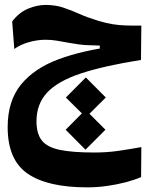

<svg xmlns="http://www.w3.org/2000/svg" viewBox="-20 -453 626 794"><path d="M340.8 321.8Q176.3 321.8 94 264.9Q11.7 208 11.7 72.8Q11.7 -35.6 66.9 -103.3Q122.1 -170.9 222.4 -208Q322.8 -245.1 457 -261.7L458.5 -239.3L392.6 -243.2V-264.6Q367.2 -265.1 338.9 -266.4Q310.5 -267.6 268.1 -275.4Q236.3 -281.2 214.1 -284.9Q191.9 -288.6 168.9 -288.6Q134.8 -288.6 99.9 -278.8Q64.9 -269 39.1 -250.5L30.3 -364.3Q59.1 -401.9 96.4 -417.2Q133.8 -432.6 168 -432.6Q209 -432.6 241.7 -421.6Q274.4 -410.6 308.3 -395.5Q342.3 -380.4 387.2 -366.7Q418 -357.4 445.1 -353Q472.2 -348.6 500.7 -347.7Q529.3 -346.7 564.5 -347.2L563 -205.1Q408.7 -180.7 313.5 -148.9Q218.3 -117.2 174.6 -69.8Q130.9 -22.5 130.9 48.3Q130.9 99.6 152.8 127.7Q174.8 155.8 227.1 166.7Q279.3 177.7 370.1 177.7Q422.4 177.7 469.2 170.9Q516.1 164.1 564.5 155.3L563.5 279.3Q536.6 291 500.5 300.5Q464.4 310.1 423.3 315.9Q382.3 321.8 340.8 321.8ZM335 32.2 252.4 -49.8 335 -132.8 417.5 -49.8ZM333.5 166 251.5 83.5 333.5 1 416 83.5Z"/></svg>

Font: Cascadia Mono
Style: Regular
Weight: 400
Monospace: yes
Designer: Aaron Bell
Foundry: Saja Typeworks
Version: Version 2404.023